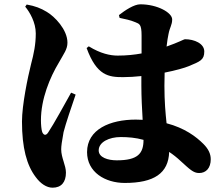

<svg xmlns="http://www.w3.org/2000/svg" viewBox="-20 -809 1040 891"><path d="M97 -778C118 -753 146 -705 146 -654C146 -603 137 -560 124 -511C109 -451 82 -322 82 -245C82 -123 104 -42 146 13C168 43 196 62 224 62C264 62 286 37 286 -8C286 -42 264 -77 264 -116C264 -131 267 -152 275 -196C284 -232 312 -315 331 -370L310 -379C282 -329 229 -232 204 -195C194 -179 183 -180 176 -196C172 -207 170 -231 170 -251C170 -349 211 -449 254 -520C276 -560 293 -580 293 -611C293 -672 233 -733 197 -754C169 -771 143 -781 104 -788ZM646 -160C646 -96 619 -65 522 -65C481 -65 438 -78 438 -111C438 -150 487 -173 540 -173C575 -173 610 -170 646 -160ZM535 -726C558 -721 585 -716 608 -706C627 -698 637 -697 637 -644V-561C604 -555 568 -551 526 -551C492 -551 447 -560 392 -594L382 -586C429 -457 485 -451 551 -451C579 -451 607 -453 636 -456V-413C636 -360 639 -302 642 -253L610 -254C491 -254 384 -209 384 -103C384 -10 468 40 559 40C695 40 762 -5 765 -104C783 -92 801 -78 819 -61C860 -24 877 -6 904 -6C936 -6 958 -29 958 -70C958 -95 947 -118 924 -141C890 -175 837 -215 753 -237C748 -283 743 -338 743 -411L744 -472C795 -482 837 -494 856 -502C909 -524 928 -531 928 -570C928 -607 882 -627 838 -627C834 -627 810 -613 753 -593C756 -618 759 -638 762 -651C768 -683 779 -693 779 -719C779 -750 711 -789 631 -789C602 -789 560 -761 532 -739Z"/></svg>

Font: Source Han Serif KR Heavy
Style: Regular
Weight: 900
Designer: Ryoko NISHIZUKA 西塚涼子 (kana & ideographs); Frank Grießhammer (Latin, Greek & Cyrillic); Wenlong ZHANG 张文龙 (bopomofo); San
Foundry: Adobe
Version: Version 2.001;hotconv 1.1.0;makeotfexe 2.6.0